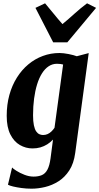

<svg xmlns="http://www.w3.org/2000/svg" viewBox="-20 -886 600 1159"><path d="M434 37.5Q425.5 101 398.2 142.8Q371 184.5 333 208.5Q295 232.5 252.5 242.8Q210 253 170.5 253Q139 253 110 249Q81 245 59.2 239.8Q37.5 234.5 28 229L53 125Q58 131.5 78.8 144.8Q99.5 158 127.5 169Q155.5 180 182.5 180Q212 180 232.8 171Q253.5 162 266.2 138.2Q279 114.5 285 70.5L300 -43.5Q284 -26.5 264.8 -14.5Q245.5 -2.5 223.5 3.8Q201.5 10 176 10Q136 10 100.2 -10.5Q64.5 -31 42.5 -74.5Q20.5 -118 20.5 -187Q20.5 -254.5 36.5 -312.5Q52.5 -370.5 81.8 -417.2Q111 -464 150.8 -497.2Q190.5 -530.5 238.5 -548.2Q286.5 -566 339 -566Q362 -566 393.8 -559.8Q425.5 -553.5 443.5 -546.5L515.5 -565.5ZM361 -496.5Q352.5 -498.5 344.8 -499.8Q337 -501 323.5 -501Q296.5 -501 273.8 -486Q251 -471 233.5 -443.2Q216 -415.5 204 -376.8Q192 -338 185.8 -291Q179.5 -244 179.5 -190.5Q179.5 -153.5 184.5 -129.8Q189.5 -106 198.2 -93.2Q207 -80.5 217.8 -75.8Q228.5 -71 240 -71Q254.5 -71 267 -76.5Q279.5 -82 290.2 -92.2Q301 -102.5 309 -114.5ZM301 -630.5 194 -838.5 252 -866Q277.5 -836 303.5 -803.8Q329.5 -771.5 357 -740.5Q394.5 -771.5 430 -803.8Q465.5 -836 505.5 -866L560 -838.5L386.5 -630.5Z"/></svg>

Font: Merriweather 24pt SemiCondensed Black
Style: Italic
Weight: 900
Width: 4
Italic angle: -7.8°
Designer: Eben Sorkin
Foundry: Eben Sorkin
Version: Version 2.101